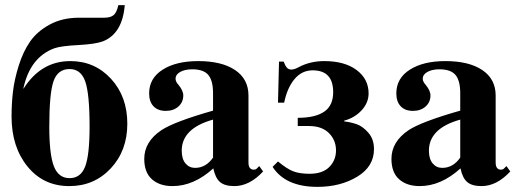

<svg xmlns="http://www.w3.org/2000/svg" viewBox="-20 -711 2020 748"><path d="M441 -691H466Q457 -580 381 -550Q352 -539 285 -535.5Q218 -532 192 -523Q97 -488 71 -366H72Q140 -473 254 -473Q349 -473 412.5 -404Q476 -335 476 -229Q476 -124 411.5 -55Q347 14 250 14Q149 14 87 -62.5Q25 -139 25 -257Q25 -307 30.5 -354Q36 -401 53 -455.5Q70 -510 97.5 -549.5Q125 -589 174 -615.5Q223 -642 288 -642H386Q411 -642 423 -652.5Q435 -663 441 -691ZM251 -442Q205 -442 188.5 -394.5Q172 -347 172 -218Q172 -109 190 -63Q208 -17 251 -17Q294 -17 311.5 -61.5Q329 -106 329 -218Q329 -346 312 -394Q295 -442 251 -442Z M990 -64 1005 -43Q952 14 893 14Q856 14 837.5 -1.5Q819 -17 811 -55Q735 14 652 14Q602 14 572 -12.5Q542 -39 542 -92Q542 -159 609 -204Q659 -237 810 -280V-348Q810 -397 791.5 -419Q773 -441 729 -441Q701 -441 682.5 -431Q664 -421 664 -404Q664 -393 675 -381Q694 -358 694 -339Q694 -313 675 -296Q656 -279 626 -279Q595 -279 578 -297Q561 -315 561 -347Q561 -406 613.5 -439.5Q666 -473 752 -473Q844 -473 896 -438Q948 -403 948 -339V-78Q948 -50 969 -50Q976 -50 980 -54ZM810 -97V-245Q688 -211 688 -124Q688 -92 702.5 -74.5Q717 -57 740 -57Q782 -57 810 -97Z M1063 -311 1067 -471H1085Q1092 -453 1098.5 -446.5Q1105 -440 1115 -440Q1127 -440 1143 -449Q1188 -473 1243 -473Q1323 -473 1369.5 -438Q1416 -403 1416 -347Q1416 -311 1389 -281.5Q1362 -252 1321 -241V-238Q1347 -235 1370 -227Q1393 -219 1415 -194Q1437 -169 1437 -130Q1437 -62 1371.5 -22.5Q1306 17 1217 17Q1092 17 1042 -61L1063 -82Q1099 -52 1124 -43Q1149 -34 1186 -34Q1237 -34 1263 -60.5Q1289 -87 1289 -125Q1289 -165 1261.5 -192.5Q1234 -220 1184 -220H1140V-252Q1211 -252 1246 -278Q1278 -302 1278 -352Q1278 -437 1198 -437Q1156 -437 1127.5 -403Q1099 -369 1087 -311Z M1953 -64 1968 -43Q1915 14 1856 14Q1819 14 1800.5 -1.5Q1782 -17 1774 -55Q1698 14 1615 14Q1565 14 1535 -12.5Q1505 -39 1505 -92Q1505 -159 1572 -204Q1622 -237 1773 -280V-348Q1773 -397 1754.5 -419Q1736 -441 1692 -441Q1664 -441 1645.5 -431Q1627 -421 1627 -404Q1627 -393 1638 -381Q1657 -358 1657 -339Q1657 -313 1638 -296Q1619 -279 1589 -279Q1558 -279 1541 -297Q1524 -315 1524 -347Q1524 -406 1576.5 -439.5Q1629 -473 1715 -473Q1807 -473 1859 -438Q1911 -403 1911 -339V-78Q1911 -50 1932 -50Q1939 -50 1943 -54ZM1773 -97V-245Q1651 -211 1651 -124Q1651 -92 1665.5 -74.5Q1680 -57 1703 -57Q1745 -57 1773 -97Z"/></svg>

Font: STIX
Style: Bold
Weight: 700
Designer: MicroPress Inc., with final additions and corrections provided by Coen Hoffman, Elsevier (retired)
Version: Version 1.1.1